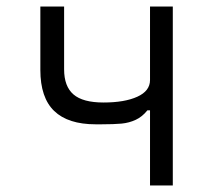

<svg xmlns="http://www.w3.org/2000/svg" viewBox="-20 -570 640 590"><path d="M441 -231H433Q417 -211 397 -201.8Q377 -192.5 353.8 -190.2Q330.5 -188 291.5 -188H274Q189 -188 146.5 -229Q104 -270 104 -355V-550H177V-357Q177 -304.5 205.8 -279.8Q234.5 -255 298 -255Q363 -255 402 -272.8Q441 -290.5 441 -324V-550H511V0H441Z"/></svg>

Font: JuliaMono Light
Style: Regular
Weight: 300
Monospace: yes
Designer: cormullion
Foundry: corm
Version: Version 0.054; ttfautohint (v1.8.4)